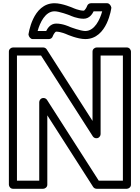

<svg xmlns="http://www.w3.org/2000/svg" viewBox="-20 -1144 866 1189"><path d="M669.7 -1096.4C667.5 -1110.4 656.1 -1124 644 -1124H543C532.2 -1124 522 -1116.6 519 -1105.9C516.8 -1098.8 505 -1078 498 -1078C468.8 -1078 432.7 -1094.6 432.7 -1094.6C432.4 -1094.7 431.9 -1094.9 431.6 -1095.1C430.7 -1095.5 366 -1124 318 -1124C180 -1124 156.3 -929.6 156.3 -929.6C158.5 -915.6 169.9 -902 182 -902H283C293.8 -902 304 -909.4 307 -920.1C309.2 -927.2 321 -948 328 -948C357.2 -948 393.3 -931.4 393.3 -931.4C393.6 -931.3 394.1 -931.1 394.4 -930.9C395.3 -930.5 460 -902 508 -902C646 -902 669.7 -1096.4 669.7 -1096.4ZM414 -976.9C408.2 -979.6 369.1 -998 328 -998C290.6 -998 272.7 -965.4 266.1 -952H213.1C227.3 -1003.7 260.1 -1074 318 -1074C346.4 -1074 407.7 -1050.8 412 -1049.1C417.8 -1046.4 456.9 -1028 498 -1028C535.4 -1028 553.3 -1060.6 559.9 -1074H612.9C598.7 -1022.3 565.9 -952 508 -952C479.6 -952 418.3 -975.2 414 -976.9ZM223 -512V-25H85V-800H234.3L554.9 -299.5C559.6 -292.3 567.9 -288 576 -288H578C593.1 -288 603 -302.3 603 -313V-800H741V-25H591.7L271.1 -525.5C266.4 -532.7 258.1 -537 250 -537H248C232.9 -537 223 -522.7 223 -512ZM273 -429.8 556.9 13.5C561.3 20.3 569.5 25 578 25H766C776.7 25 791 15.1 791 0V-825C791 -835.7 781.1 -850 766 -850H578C567.3 -850 553 -840.1 553 -825V-395.2L269.1 -838.5C264.7 -845.3 256.5 -850 248 -850H60C49.3 -850 35 -840.1 35 -825V0C35 10.7 44.9 25 60 25H248C258.7 25 273 15.1 273 0Z"/></svg>

Font: Hussar Techniczny
Style: Bold 
Weight: 700
Foundry: Cannot Into Space Fonts
Version: Version 0.77